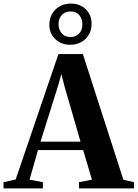

<svg xmlns="http://www.w3.org/2000/svg" viewBox="-60 -1046 764 1066"><path d="M27 -49.5 264.5 -746H400L625 -48L684 -34.5V0H378.5V-34.5L450.5 -48.5L401.5 -213H151L104 -48.5L178 -34.5V0H-40.5V-34.5ZM387 -259.5 297 -570.5 281 -635.5 262.5 -570 165 -259.5ZM329.5 -797.5Q278.5 -797.5 246 -829.8Q213.5 -862 214 -909.5Q214.5 -960.5 248.2 -993.2Q282 -1026 334.5 -1026Q385 -1026 417 -993.8Q449 -961.5 448.5 -913.5Q448.5 -863 415 -830.2Q381.5 -797.5 329.5 -797.5ZM331.5 -840.5Q361.5 -840.5 379.5 -860Q397.5 -879.5 397.5 -910.5Q397.5 -940.5 380.8 -961.5Q364 -982.5 331.5 -982.5Q301.5 -982.5 283.2 -963Q265 -943.5 265 -912Q265 -882.5 282 -861.5Q299 -840.5 331.5 -840.5Z"/></svg>

Font: Merriweather 96pt
Style: Bold
Weight: 700
Version: Version 2.100